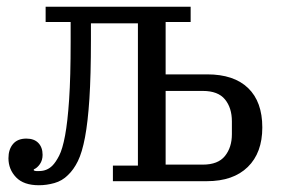

<svg xmlns="http://www.w3.org/2000/svg" viewBox="-20 -536 836 568"><path d="M95 12Q50 12 27.5 -11.5Q5 -35 5 -68Q5 -94 18.5 -110Q32 -126 58 -126Q81 -126 93.5 -113Q106 -100 106 -78Q106 -62 98 -50.5Q90 -39 80 -35V-32Q83 -30 87.5 -30Q92 -30 96 -30Q119 -30 135 -46Q145 -56 155 -75.5Q165 -95 172.5 -135Q180 -175 184.5 -241.5Q189 -308 189 -412V-471H115V-516H544V-471H470V-316H593Q672 -316 714 -275.5Q756 -235 756 -159Q756 -84 713 -42Q670 0 592 0H314V-46H388V-467H249V-417Q249 -313 244.5 -244Q240 -175 231.5 -130Q223 -85 210.5 -59.5Q198 -34 181 -18Q164 -1 141 5.5Q118 12 95 12ZM580 -49Q625 -49 645.5 -74.5Q666 -100 666 -139V-177Q666 -217 645.5 -242Q625 -267 580 -267H470V-49Z"/></svg>

Font: IBM Plex Serif
Style: Regular
Weight: 400
Designer: Mike Abbink, Paul van der Laan, Pieter van Rosmalen
Foundry: Bold Monday
Version: Version 2.6